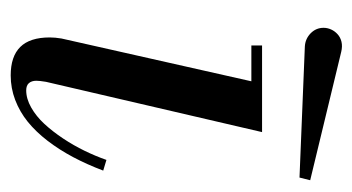

<svg xmlns="http://www.w3.org/2000/svg" viewBox="-170 -479 659 359"><g transform="rotate(90 159.5 -299.5)"><path d="M67 -540Q52.6 -540.8 42.3 -550.8Q32 -560.9 32 -575Q32 -582.2 35.1 -589.1Q38.2 -596 44 -601.2Q49.8 -606.5 58.1 -608.5Q66.5 -610.5 77 -608L317 -550L312 -530ZM299 -163Q287.4 -132.4 273.7 -106.6Q260 -80.8 243.2 -58.9Q226.4 -37.1 207.8 -22Q189.1 -6.9 166.9 1.6Q144.8 10 121 10Q85.5 10 67.8 -7.9Q50 -25.9 50 -63Q50 -73 52 -85L132 -440H65V-460H227L133 -56Q131 -44 131 -38Q131 -29.2 135.4 -24.1Q139.8 -19 149 -19Q164.6 -19 181 -28.3Q197.4 -37.6 211.5 -52.8Q225.6 -68 238.8 -87.8Q251.9 -107.5 261.9 -128.1Q271.9 -148.6 279 -169Z"/></g></svg>

Font: Bodoni* 11
Style: Italic
Weight: 400
Italic angle: -13°
Version: Version 1.002